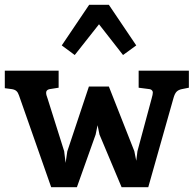

<svg xmlns="http://www.w3.org/2000/svg" viewBox="-30 -779 806 799"><path d="M756 -485V-414L726 -408Q712 -405 704.5 -397Q697 -389 692 -371L587 0H476L384 -219L376 -258L368 -219L290 0H183L49 -382Q45 -394 38.5 -400Q32 -406 20 -408L-10 -412V-485H214V-414L176 -408Q162 -405 162 -393Q162 -384 168 -369L237 -150L243 -101L250 -149L340 -419H423L529 -150L537 -110L542 -150L601 -369Q606 -386 606 -394Q606 -399 602.5 -403Q599 -407 593 -408L547 -414V-485ZM482 -550 382 -678 281 -550 227 -590 341 -759H423L537 -590Z"/></svg>

Font: Enriqueta SemiBold
Style: Regular
Weight: 600
Designer: Viviana Monsalve, Gustavo Ibarra
Foundry: 72Puntos
Version: Version 2.000